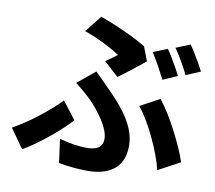

<svg xmlns="http://www.w3.org/2000/svg" viewBox="-89 -894 1178 1051"><g transform="rotate(10 500.0 -368.0)"><path d="M454 -554Q472 -566 489 -579Q506 -592 517 -600Q495 -614 462.5 -632Q430 -650 392.5 -667Q355 -684 317 -697L391 -790Q432 -775 478.5 -755.5Q525 -736 570 -714Q615 -692 649 -671L679 -593Q669 -584 651 -569.5Q633 -555 611.5 -538.5Q590 -522 570 -506.5Q550 -491 534 -481ZM284 -93Q325 -81 363.5 -75Q402 -69 438 -69Q463 -69 483 -75.5Q503 -82 513.5 -96.5Q524 -111 524 -134Q524 -156 513 -183.5Q502 -211 484 -238Q466 -265 446.5 -289Q427 -313 410 -330Q392 -348 367.5 -369Q343 -390 318 -409L416 -490Q438 -468 458 -448.5Q478 -429 497 -409Q551 -356 588 -307.5Q625 -259 644 -212.5Q663 -166 663 -120Q663 -70 646.5 -36.5Q630 -3 602 17Q574 37 538.5 45.5Q503 54 464 54Q423 54 381 50Q339 46 302 39ZM838 -16Q829 -54 812.5 -98Q796 -142 775 -186.5Q754 -231 730 -272Q706 -313 680 -345L788 -403Q812 -374 837 -333.5Q862 -293 885.5 -248Q909 -203 928.5 -159.5Q948 -116 959 -81ZM344 -206Q317 -176 278 -141Q239 -106 191 -69Q143 -32 90 0L14 -107Q46 -125 81.5 -148.5Q117 -172 151.5 -199Q186 -226 216 -252.5Q246 -279 269 -303ZM780 -680Q793 -662 808 -637Q823 -612 837 -587Q851 -562 860 -543L780 -508Q764 -539 742.5 -579Q721 -619 701 -648ZM899 -725Q912 -707 927.5 -681.5Q943 -656 957 -631.5Q971 -607 980 -589L900 -555Q885 -587 862.5 -626Q840 -665 820 -693Z"/></g></svg>

Font: Farlight84_Sys_V01
Style: Bold
Weight: 700
Designer: Monotype Design Team, Nadine Chahine and Nizar Qandah
Foundry: Monotype Imaging Inc.
Version: Version 2.004;October 31, 2024;FontCreator 14.0.0.2814 64-bi